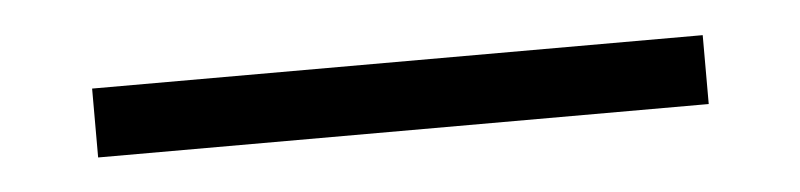

<svg xmlns="http://www.w3.org/2000/svg" viewBox="-23 -46 596 143"><g transform="rotate(-5 275.0 26.0)"><path d="M47 51.5V0H503.5V51.5Z"/></g></svg>

Font: Encode Sans Light
Style: Regular
Weight: 300
Designer: Multiple Designers
Foundry: Impallari Type
Version: Version 2.000